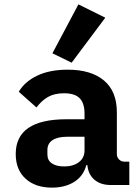

<svg xmlns="http://www.w3.org/2000/svg" viewBox="-20 -847 640 879"><path d="M487 0Q441 0 412.5 -24Q384 -48 380 -91H375Q362 -41 320 -14.5Q278 12 218 12Q142 12 97 -29Q52 -70 52 -142Q52 -301 284 -301H367V-327Q367 -374 345 -397Q323 -420 273 -420Q229 -420 199.5 -403Q170 -386 147 -355L66 -427Q93 -473 150 -500.5Q207 -528 290 -528Q397 -528 456 -478.5Q515 -429 515 -333V-141Q515 -127 525 -117Q535 -107 549 -107H572V0ZM367 -159V-221H288Q244 -221 220.5 -205.5Q197 -190 197 -160V-140Q197 -113 217.5 -99Q238 -85 274 -85Q315 -85 341 -104.5Q367 -124 367 -159ZM308 -560 220 -603 339 -827 462 -766Z"/></svg>

Font: iA Writer Mono V
Style: Regular
Weight: 400
Designer: Mike Abbink, Paul van der Laan, Pieter van Rosmalen
Foundry: Bold Monday
Version: Version 2.000